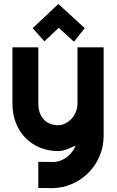

<svg xmlns="http://www.w3.org/2000/svg" viewBox="-20 -766 603 986"><path d="M176.8 199.2V64.9L251 65.9Q270.5 65.9 288.6 59.6Q306.6 53.2 322 42Q337.4 30.8 349.1 15.4Q360.8 0 368.2 -18.1Q346.2 -8.8 323.5 0.5Q300.8 9.8 277.8 9.8Q229.5 9.8 187 -7.3Q144.5 -24.4 112.5 -55.9Q80.6 -87.4 62.3 -132.6Q43.9 -177.7 43.9 -233.9V-522.9H176.8V-233.9Q176.8 -206.1 184.8 -185.3Q192.9 -164.6 206.5 -150.6Q220.2 -136.7 238.5 -129.9Q256.8 -123 277.8 -123Q298.3 -123 316.7 -132.6Q335 -142.1 348.6 -157.7Q362.3 -173.3 370.1 -193.1Q377.9 -212.9 377.9 -233.9V-522.9H512.2V-65.9Q511.7 -10.7 490.7 37.6Q469.7 85.9 433.3 122.1Q397 158.2 348.6 179.2Q300.3 200.2 245.1 200.2ZM147.9 -621.6 279.8 -745.6 415 -621.6 359.9 -551.8 281.7 -623 208 -553.7Z"/></svg>

Font: Righteous
Style: Regular
Weight: 400
Version: Version 1.000